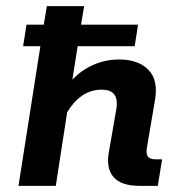

<svg xmlns="http://www.w3.org/2000/svg" viewBox="-20 -603 578 623"><path d="M40 0 111 -453H55L66 -523H122L132 -583H253L243 -523H428L417 -453H232L209 -308L188 -311Q222 -361 268 -385.5Q314 -410 367 -410Q428 -410 461 -377Q494 -344 483 -279L457 -126Q453 -105 459.5 -95.5Q466 -86 485 -86H506L492 0H432Q372 0 347.5 -29.5Q323 -59 334 -114L358 -252Q362 -283 350 -297.5Q338 -312 310 -312Q275 -312 247 -293Q219 -274 198 -239L161 0Z"/></svg>

Font: Rokkitt SemiBold
Style: Bold Italic
Weight: 700
Italic angle: -9°
Version: Version 3.103